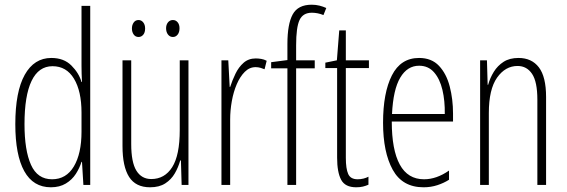

<svg xmlns="http://www.w3.org/2000/svg" viewBox="-20 -785 2406 815"><path d="M196 10Q121 10 83 -58.5Q45 -127 45 -258Q45 -396 85 -467.5Q125 -539 198 -539Q251 -539 283 -507Q315 -475 326 -437H328Q327 -456 326.5 -473Q326 -490 326 -506V-760H363V0H334L328 -98H326Q318 -72 302 -47Q286 -22 259.5 -6Q233 10 196 10ZM201 -24Q261 -24 293.5 -78.5Q326 -133 326 -226V-307Q326 -398 294 -451Q262 -504 203 -504Q144 -504 114 -441.5Q84 -379 84 -258Q84 -147 111.5 -85.5Q139 -24 201 -24Z M780 -529V0H751L748 -104H745Q737 -75 722 -49Q707 -23 681.5 -6.5Q656 10 617 10Q556 10 528 -34Q500 -78 500 -165V-529H537V-174Q537 -96 559 -60.5Q581 -25 622 -25Q679 -25 711 -75.5Q743 -126 743 -233V-529ZM540 -664Q540 -679 547.5 -689.5Q555 -700 568 -700Q580 -700 588 -690Q596 -680 596 -664Q596 -647 588 -637.5Q580 -628 568 -628Q555 -628 547.5 -638.5Q540 -649 540 -664ZM685 -665Q685 -680 693 -690Q701 -700 714 -700Q726 -700 734 -690.5Q742 -681 742 -665Q742 -648 734 -638Q726 -628 714 -628Q701 -628 693 -638.5Q685 -649 685 -665Z M1066 -537Q1076 -537 1088.5 -535Q1101 -533 1112 -527L1103 -491Q1096 -494 1086 -497Q1076 -500 1065 -500Q1039 -500 1019 -480Q999 -460 985 -427.5Q971 -395 964 -355.5Q957 -316 957 -278V0H920V-529H949L955 -416H957Q966 -444 979.5 -472Q993 -500 1014 -518.5Q1035 -537 1066 -537Z M1316 -495H1237V0H1200V-495H1131V-521L1200 -530V-598Q1200 -683 1222.5 -724Q1245 -765 1303 -765Q1321 -765 1336.5 -761Q1352 -757 1365 -751L1353 -721Q1341 -726 1328.5 -728.5Q1316 -731 1304 -731Q1266 -731 1251.5 -700Q1237 -669 1237 -593V-529H1316Z M1498 -24Q1511 -24 1523 -27Q1535 -30 1544 -35V-1Q1533 4 1520.5 7Q1508 10 1492 10Q1445 10 1428 -22Q1411 -54 1411 -116V-496H1361V-519L1410 -529L1420 -656H1448V-529H1546V-496H1448V-115Q1448 -69 1458 -46.5Q1468 -24 1498 -24Z M1759 -539Q1812 -539 1843.5 -505.5Q1875 -472 1889 -418Q1903 -364 1903 -303V-269H1643Q1643 -149 1677 -86.5Q1711 -24 1780 -24Q1833 -24 1886 -61V-22Q1864 -8 1836.5 1Q1809 10 1778 10Q1688 10 1647 -64.5Q1606 -139 1606 -264Q1606 -391 1643.5 -465Q1681 -539 1759 -539ZM1759 -506Q1709 -506 1679 -455.5Q1649 -405 1644 -301H1868Q1869 -357 1858 -403.5Q1847 -450 1822.5 -478Q1798 -506 1759 -506Z M2181 -539Q2237 -539 2267.5 -499Q2298 -459 2298 -373V0H2261V-362Q2261 -438 2238.5 -471.5Q2216 -505 2177 -505Q2125 -505 2090 -455.5Q2055 -406 2055 -305V0H2018V-529H2047L2050 -425H2052Q2060 -454 2076 -480Q2092 -506 2117.5 -522.5Q2143 -539 2181 -539Z"/></svg>

Font: Noto Sans Arabic ExtCond ExtLt
Style: Regular
Weight: 200
Width: 2
Designer: Monotype Design Team, Nadine Chahine, Nizar Qandah and Khaled Hosny
Foundry: Monotype Imaging Inc.
Version: Version 2.012; ttfautohint (v1.8.4.7-5d5b)